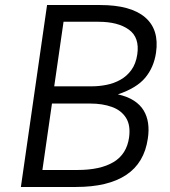

<svg xmlns="http://www.w3.org/2000/svg" viewBox="-20 -743 677 763"><path d="M63 0 167 -723H378Q499.5 -723 556.5 -674.2Q613.5 -625.5 600 -533.5Q591.5 -475.5 557.2 -434.2Q523 -393 448.5 -368Q486.5 -359.5 511.8 -343.2Q537 -327 550.8 -304.2Q564.5 -281.5 568.5 -253.2Q572.5 -225 567.5 -192.5Q553.5 -95.5 481.5 -47.8Q409.5 0 282 0ZM148.5 -67.5H288Q378.5 -67.5 431 -98.8Q483.5 -130 493 -197Q499.5 -245.5 480.5 -275.2Q461.5 -305 424.2 -318.2Q387 -331.5 339 -331.5H186.5ZM195.5 -400H346.5Q374 -400 403.2 -405.8Q432.5 -411.5 458.2 -425.8Q484 -440 502 -464.8Q520 -489.5 525.5 -526.5Q535.5 -594 492.2 -625.2Q449 -656.5 371.5 -656.5H232.5Z"/></svg>

Font: Public Sans Thin Light
Style: Italic
Weight: 300
Italic angle: -8°
Version: Version 2.001